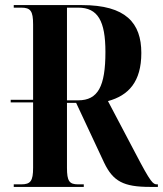

<svg xmlns="http://www.w3.org/2000/svg" viewBox="-20 -734 640 754"><path d="M34 0H309V-10H287C252 -10 243 -23 243 -75V-330H279L389 -95C424 -22 465 0 569 0H600V-10H597C581 -10 573 -15 512 -132L404 -337C485 -359 535 -413 535 -526C535 -644 474 -714 302 -714H34V-704H63C100 -704 110 -691 110 -638V-342H22V-332H110V-75C110 -23 100 -10 63 -10H34ZM287 -340H243V-704H287C364 -704 394 -652 394 -530C394 -395 365 -340 287 -340Z"/></svg>

Font: Noto Serif Display ExtraCondensed
Style: Bold
Weight: 700
Width: 2
Designer: Monotype Design Team
Foundry: Monotype Imaging Inc.
Version: Version 2.009